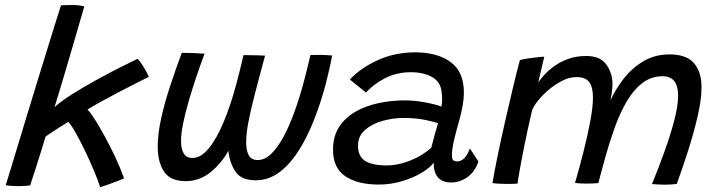

<svg xmlns="http://www.w3.org/2000/svg" viewBox="-20 -746 2948 787"><path d="M390.5 21.5Q383.5 -2 367.5 -40.8Q351.5 -79.5 331.5 -121.5Q311.5 -163.5 292.5 -197.8Q273.5 -232 260 -246.5Q249.5 -240.5 229.2 -227.5Q209 -214.5 190.2 -202.2Q171.5 -190 166.5 -185.5Q160 -164 151 -134.2Q142 -104.5 132.2 -74.5Q122.5 -44.5 114.8 -20.5Q107 3.5 103.5 14Q79 17 55.5 17Q40.5 17 27.2 16Q14 15 3.5 13Q9.5 -6.5 22.8 -49.8Q36 -93 53.8 -152Q71.5 -211 92 -278Q112.5 -345 133.2 -412.8Q154 -480.5 173 -542Q192 -603.5 206.8 -651Q221.5 -698.5 230 -724Q239.5 -724.5 251 -725Q262.5 -725.5 274 -725.5Q306.5 -725.5 325.5 -719.5Q311 -669.5 293.8 -610.2Q276.5 -551 259.5 -493Q242.5 -435 227.8 -386Q213 -337 203.5 -307Q231.5 -332 277.2 -360.8Q323 -389.5 373.8 -417.5Q424.5 -445.5 470 -468.5Q515.5 -491.5 544 -505Q551 -498 560.8 -483.8Q570.5 -469.5 578.5 -454.5Q586.5 -439.5 590 -431Q570 -421 536.2 -404Q502.5 -387 464.2 -367Q426 -347 392.2 -328.2Q358.5 -309.5 338.5 -297Q349.5 -286.5 368.8 -256.5Q388 -226.5 410.2 -185.5Q432.5 -144.5 453.5 -99.8Q474.5 -55 488.5 -15Q481.5 -11.5 461.8 -3.8Q442 4 421 11.2Q400 18.5 390.5 21.5Z M741 -3.5Q678.5 -3.5 652.5 -42.5Q626.5 -81.5 626.5 -145Q626.5 -198 640.8 -262Q655 -326 677.8 -394.5Q700.5 -463 725 -529.5Q744.5 -529.5 771.8 -528.5Q799 -527.5 818.5 -526Q802 -482 785.2 -432.2Q768.5 -382.5 754 -333.2Q739.5 -284 730.8 -241.2Q722 -198.5 722 -168.5Q722 -136 733 -117.2Q744 -98.5 768.5 -98.5Q804 -98.5 836.5 -138.8Q869 -179 897.2 -247Q925.5 -315 948 -399Q955 -425 963.5 -459Q972 -493 978 -520Q988.5 -520 1005.5 -519.8Q1022.5 -519.5 1039.5 -519.2Q1056.5 -519 1066.5 -518Q1040 -420.5 1022.8 -353.2Q1005.5 -286 997.2 -240.8Q989 -195.5 989 -163Q989 -129 999.8 -109.5Q1010.5 -90 1036.5 -90Q1065.5 -90 1092.2 -116Q1119 -142 1143 -187Q1167 -232 1187.5 -289Q1208 -346 1224.5 -408Q1231 -431 1238.8 -463Q1246.5 -495 1252.5 -520.5Q1262 -520.5 1272.8 -520.8Q1283.5 -521 1294 -521Q1305 -521 1318.8 -520.2Q1332.5 -519.5 1341.5 -518.5Q1336.5 -491.5 1328.5 -456.2Q1320.5 -421 1313.5 -395Q1294 -323.5 1267.2 -254.8Q1240.5 -186 1205.2 -130Q1170 -74 1125.8 -40.5Q1081.5 -7 1027.5 -7Q969 -7 945.2 -42.5Q921.5 -78 916 -128Q889.5 -78.5 844 -41Q798.5 -3.5 741 -3.5Z M1532 10.5Q1446 10.5 1395.5 -23.5Q1345 -57.5 1345 -132.5Q1345 -187 1369.8 -225.2Q1394.5 -263.5 1436.5 -287.8Q1478.5 -312 1531 -323.2Q1583.5 -334.5 1639 -334.5Q1672 -334.5 1704 -329.5Q1736 -324.5 1759.2 -318.5Q1782.5 -312.5 1789.5 -309Q1794.5 -337 1790.5 -366.5Q1787 -409.5 1751.8 -429.8Q1716.5 -450 1663.5 -450Q1605.5 -450 1557.5 -425Q1509.5 -400 1480.5 -366.5L1414 -420Q1459.5 -468.5 1529.8 -500Q1600 -531.5 1681 -531.5Q1773 -531.5 1827.2 -491.5Q1881.5 -451.5 1881.5 -366Q1881.5 -342 1876.5 -313.8Q1871.5 -285.5 1863.5 -256Q1852 -216 1842.2 -176.5Q1832.5 -137 1832.5 -108Q1832.5 -93.5 1838 -89Q1843.5 -84.5 1853.5 -84.5Q1887 -84.5 1906 -137.5L1941 -84Q1927 -42 1896 -20Q1865 2 1829.5 2Q1757.5 2 1757.5 -79Q1742.5 -58.5 1708.5 -38Q1674.5 -17.5 1628.5 -3.5Q1582.5 10.5 1532 10.5ZM1564.5 -68Q1613 -68 1663.8 -88.8Q1714.5 -109.5 1748 -141Q1763 -200.5 1775.5 -241Q1762.5 -246 1724 -254.2Q1685.5 -262.5 1634 -262.5Q1590 -262.5 1547 -250.2Q1504 -238 1475.8 -213Q1447.5 -188 1447.5 -149Q1447.5 -105 1476.5 -86.5Q1505.5 -68 1564.5 -68Z M1998.5 4.5Q2006 -40.5 2019.5 -106.2Q2033 -172 2049.5 -244.5Q2066 -317 2082 -384.2Q2098 -451.5 2111 -499.5Q2122 -503 2141.8 -506Q2161.5 -509 2181 -511.2Q2200.5 -513.5 2211 -513.5Q2208.5 -503 2203.2 -480.8Q2198 -458.5 2193 -437Q2188 -415.5 2186.5 -408Q2193 -418.5 2208.8 -436.5Q2224.5 -454.5 2249.2 -473Q2274 -491.5 2307.5 -504Q2341 -516.5 2383 -516.5Q2438.5 -516.5 2463.2 -484.2Q2488 -452 2490.5 -408.5Q2491 -390 2488.5 -371Q2486 -352 2482 -334Q2503.5 -381.5 2537.5 -424.8Q2571.5 -468 2618.2 -495.5Q2665 -523 2724.5 -523Q2793.5 -523 2824.5 -487.2Q2855.5 -451.5 2855.5 -389Q2855.5 -338.5 2839.8 -270.2Q2824 -202 2800.8 -129.2Q2777.5 -56.5 2754 8Q2729 11 2704 11Q2692 11 2678.8 10.2Q2665.5 9.5 2652.5 8.5Q2678 -54 2702.5 -121.5Q2727 -189 2743.2 -250.2Q2759.5 -311.5 2759.5 -354.5Q2759.5 -433.5 2696 -433.5Q2649.5 -433.5 2613.5 -406Q2577.5 -378.5 2550 -332Q2522.5 -285.5 2501.2 -227Q2480 -168.5 2462.5 -106.5Q2455 -80 2447.5 -51.8Q2440 -23.5 2432.5 4.5Q2424.5 5 2412.2 5.8Q2400 6.5 2387.5 6.5Q2373 6.5 2358.5 5.8Q2344 5 2337 3.5Q2355.5 -59.5 2372.2 -126Q2389 -192.5 2399.8 -250.5Q2410.5 -308.5 2410.5 -346.5Q2410.5 -389 2395.2 -409.5Q2380 -430 2342.5 -430Q2314 -430 2284.5 -415Q2255 -400 2228.8 -377.8Q2202.5 -355.5 2184.2 -332.2Q2166 -309 2160.5 -292Q2142 -212 2129.2 -148.2Q2116.5 -84.5 2109.5 -44.2Q2102.5 -4 2101.5 6.5Q2097 7 2085 7.5Q2073 8 2064 8Q2045 8 2026.5 7Q2008 6 1998.5 4.5Z"/></svg>

Font: Grandstander
Style: Italic
Weight: 400
Italic angle: -15°
Designer: Tyler Finck
Foundry: Etcetera Type Co
Version: Version 1.200; ttfautohint (v1.8.3)